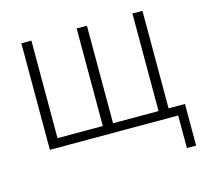

<svg xmlns="http://www.w3.org/2000/svg" viewBox="-99 -633 970 905"><g transform="rotate(-15 386.0 -180.5)"><path d="M79 -520H128V-44H349V-520H399V-44H621V-520H670V-44H750V159H705V0H79Z"/></g></svg>

Font: Oxford Sans
Style: Regular
Weight: 300
Designer: Matt McInerney, Pablo Impallari, Rodrigo Fuenzalida
Foundry: Matt McInerney, Pablo Impallari, Rodrigo Fuenzalida
Version: Version 3.000g; ttfautohint (v1.5) -l 8 -r 28 -G 28 -x 14 -D